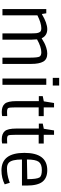

<svg xmlns="http://www.w3.org/2000/svg" viewBox="852 -1644 806 2549"><g transform="rotate(90 1254.5 -370.0)"><path d="M354 -516Q288 -516 184 -464V0H101V-582H157L166 -525H171Q288 -595 369 -595Q412 -595 443 -575Q474 -555 488 -520Q526 -543 550 -556Q574 -569 614.5 -582Q655 -595 691 -595Q768 -595 798.5 -541.5Q829 -488 829 -383V0H746V-355Q746 -470 731.5 -493Q717 -516 675 -516Q603 -516 503 -459Q507 -415 507 -387V0H424V-358Q424 -422 421 -450Q418 -478 405.5 -497Q393 -516 354 -516Z M1106 0H1023V-582H1106ZM1116 -668H1014V-753H1116Z M1406 -548H1522V-481H1406V-179Q1406 -95 1414.5 -78Q1423 -61 1467 -61L1521 -63V4Q1500 9 1465 9Q1393 9 1358 -30.5Q1323 -70 1323 -185V-483H1257V-535L1326 -549L1348 -685H1406Z M1770 -548H1886V-481H1770V-179Q1770 -95 1778.5 -78Q1787 -61 1831 -61L1885 -63V4Q1864 9 1829 9Q1757 9 1722 -30.5Q1687 -70 1687 -185V-483H1621V-535L1690 -549L1712 -685H1770Z M2242 13Q2010 13 2010 -291Q2010 -595 2240 -595Q2342 -595 2393 -531.5Q2444 -468 2444 -321V-259H2098Q2098 -124 2141 -84Q2168 -60 2215 -60Q2299 -60 2380 -88L2407 -98L2428 -30Q2344 13 2242 13ZM2336 -493Q2316 -523 2238 -523Q2160 -523 2129 -482Q2098 -441 2098 -325L2359 -330Q2359 -455 2336 -493Z"/></g></svg>

Font: Ruda
Style: Regular
Weight: 400
Designer: Mariela Monsalve, Angelina Sanchez
Foundry: Mariela Monsalve, Angelina Sanchez
Version: Version 1.002